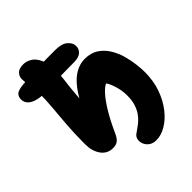

<svg xmlns="http://www.w3.org/2000/svg" viewBox="-283 -898 1197 1197"><g transform="rotate(-45 315.5 -299.0)"><path d="M388 162Q360 162 342 150Q324 138 315.5 121Q307 104 307 88Q307 61 325 47Q343 33 361 21Q375 12 391.5 -3Q408 -18 422.5 -39.5Q437 -61 446.5 -91.5Q456 -122 456 -162Q456 -210 442.5 -251.5Q429 -293 416 -310Q398 -304 369.5 -273.5Q341 -243 306.5 -187Q272 -131 234 -46Q225 -27 215 -15.5Q205 -4 192.5 1Q180 6 163 6Q112 6 83.5 -34Q55 -74 55 -135Q55 -230 61 -305Q67 -380 72.5 -441.5Q78 -503 78 -555Q78 -594 74.5 -618.5Q71 -643 67 -662Q63 -681 63 -701Q63 -724 79.5 -742Q96 -760 136 -760Q162 -760 189 -744Q216 -728 234 -688.5Q252 -649 252 -577Q252 -550 248 -519Q244 -488 239.5 -447Q235 -406 231 -351.5Q227 -297 227 -224L197 -293Q233 -372 270.5 -420.5Q308 -469 348 -491Q388 -513 429 -513Q483 -513 520 -488.5Q557 -464 580.5 -425Q604 -386 616 -341.5Q628 -297 632.5 -256.5Q637 -216 637 -190Q637 -112 614 -47.5Q591 17 554 64Q517 111 473.5 136.5Q430 162 388 162ZM103 -538Q39 -538 4.5 -558.5Q-30 -579 -30 -615Q-30 -640 -14.5 -653.5Q1 -667 44 -671Q113 -678 188.5 -680Q264 -682 337 -682Q395 -682 422 -659Q449 -636 449 -607Q449 -579 428.5 -562Q408 -545 370 -545Q291 -545 238 -543.5Q185 -542 153 -540Q121 -538 103 -538Z"/></g></svg>

Font: Shantell Sans ExtraBold
Style: Regular
Weight: 800
Designer: Stephen Nixon, Anya Danilova, Shantell Martin
Foundry: Arrow Type
Version: Version 1.011;[c5ecc13dd]